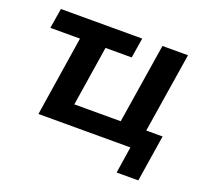

<svg xmlns="http://www.w3.org/2000/svg" viewBox="-109 -621 950 883"><g transform="rotate(20 365.5 -179.5)"><path d="M544 130 564 0H114L175 -391H30L46 -489H444L428 -391H300L254 -98H481L543 -489H668L606 -98H686L650 130Z"/></g></svg>

Font: Nunito Sans
Style: Bold Italic
Weight: 700
Italic angle: -9°
Designer: Vernon Adams
Foundry: Vernon Adams
Version: Version 3.006; ttfautohint (v1.8.3)